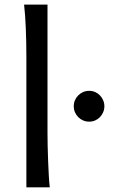

<svg xmlns="http://www.w3.org/2000/svg" viewBox="-20 -801 496 821"><path d="M295.4 -346.7Q295.4 -360.4 300.5 -372.3Q305.7 -384.3 314.7 -393.3Q323.7 -402.3 335.7 -407.5Q347.7 -412.6 361.3 -412.6Q375 -412.6 386.7 -407.5Q398.4 -402.3 407.2 -393.3Q416 -384.3 421.1 -372.3Q426.3 -360.4 426.3 -346.7Q426.3 -333 421.1 -321Q416 -309.1 407.2 -300Q398.4 -291 386.7 -285.9Q375 -280.8 361.3 -280.8Q347.7 -280.8 335.7 -285.9Q323.7 -291 314.7 -300Q305.7 -309.1 300.5 -321Q295.4 -333 295.4 -346.7ZM183.1 -231.9Q183.1 -208.5 183.8 -176.8Q184.6 -145 185.8 -112.3Q187 -79.6 188.7 -49.8Q190.4 -20 192.9 0H92.8V-551.8Q92.8 -623 90.3 -680.9Q87.9 -738.8 83 -781.2H183.1Z"/></svg>

Font: Andika
Style: Regular
Weight: 400
Designer: Victor Gaultney, Annie Olsen, Julie Remington, Don Collingsworth, Eric Hays
Foundry: SIL International
Version: Version 1.001